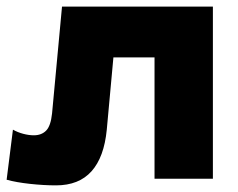

<svg xmlns="http://www.w3.org/2000/svg" viewBox="-20 -489 717 579"><path d="M19 -98Q33 -90 50 -85.5Q67 -81 82 -81Q105 -81 119 -95Q133 -109 137 -147L167 -469H622V50H446V-316H322L302 -98Q294 -15 256 27.5Q218 70 149 70Q112 70 70.5 65.5Q29 61 0 53Z"/></svg>

Font: OA Gothic ExtraBold
Style: Regular
Weight: 800
Designer: Choi Chi-young, Lee Jaesang, Lee Juhyun, Han Dohee
Foundry: DDUNGSANG CORP.
Version: Version 1.000;Build 20210203